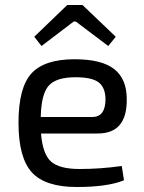

<svg xmlns="http://www.w3.org/2000/svg" viewBox="-20 -736 577 768"><path d="M146 -552 117 -589 249 -716H310L443 -589L413 -552L283 -650H275ZM371 -202H144Q151 -118 185 -89Q219 -60 298 -60Q381 -60 467 -72L476 -15Q411 12 287 12Q161 12 107.5 -46.5Q54 -105 54 -245Q54 -386 106 -442.5Q158 -499 278 -499Q387 -499 437 -459.5Q487 -420 487 -340Q489 -202 371 -202ZM143 -268H349Q402 -268 402 -340Q401 -387 374 -407Q347 -427 282 -427Q205 -427 175 -393.5Q145 -360 143 -268Z"/></svg>

Font: Exo 2.0
Style: Regular
Weight: 400
Designer: Natanael Gama
Version: Version 1.001;PS 001.001;hotconv 1.0.70;makeotf.lib2.5.58329